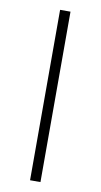

<svg xmlns="http://www.w3.org/2000/svg" viewBox="-84 -767 424 807"><g transform="rotate(10 127.5 -363.5)"><path d="M149.5 -727.3H105.1V0H149.5Z"/></g></svg>

Font: Karasuma Gothic
Style: Thin
Weight: 200
Designer: Rasmus Andersson / Ryoko Ishizuka
Foundry: rsms
Version: Version 1.00